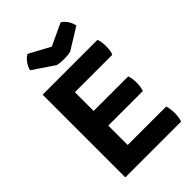

<svg xmlns="http://www.w3.org/2000/svg" viewBox="-274 -1059 1167 1167"><g transform="rotate(-45 310.0 -475.5)"><path d="M85.9 -710.9Q85.9 -688.5 85.9 -622.1Q85.9 -466.8 85.9 0Q206.1 0 565.4 0Q569.3 -8.8 572.3 -27.3Q575.2 -44.9 575.2 -65.4Q575.2 -85 572.3 -102.5Q569.3 -120.1 565.4 -128.9Q455.1 -128.9 235.4 -128.9Q235.4 -170.9 235.4 -295.9Q309.6 -295.9 532.2 -295.9Q536.1 -305.7 539.1 -322.3Q542 -339.8 542 -359.4Q542 -378.9 539.1 -395.5Q536.1 -412.1 532.2 -421.9Q432.6 -421.9 235.4 -421.9Q235.4 -461.9 235.4 -583Q315.4 -583 556.6 -583Q561.5 -591.8 564.5 -609.4Q567.4 -627 567.4 -647.5Q567.4 -667 564.5 -684.6Q561.5 -702.1 556.6 -710.9Q400.4 -710.9 85.9 -710.9ZM196.3 -951.2Q177.7 -941.4 161.1 -919.9Q143.6 -897.5 136.7 -870.1Q181.6 -838.9 272.5 -778.3Q279.3 -775.4 294.9 -773.4Q310.5 -771.5 331.1 -771.5Q351.6 -771.5 367.2 -773.4Q382.8 -775.4 390.6 -778.3Q436.5 -806.6 528.3 -863.3Q522.5 -891.6 506.8 -913.1Q492.2 -934.6 473.6 -944.3Q426.8 -921.9 332 -877.9Q297.9 -896.5 196.3 -951.2Z"/></g></svg>

Font: cl
Style: Bold
Weight: 400
Designer: Mitja Miklavcic
Version: Version 7.504; 2011; Build 1021